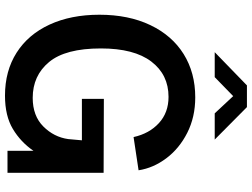

<svg xmlns="http://www.w3.org/2000/svg" viewBox="-140 -859 1009 769"><g transform="rotate(90 364.5 -474.5)"><path d="M191 -36.5C239.7 -5.5 297 10 363 10C417 10 461.5 -0.5 496.5 -21.5C531.5 -42.5 560.7 -70 584 -104V0H672V-385L376 -386V-298H542L537 -243C531.7 -205 514.8 -171.8 486.5 -143.5C458.2 -115.2 420 -101 372 -101C312.7 -101 264.8 -122.8 228.5 -166.5C192.2 -210.2 174 -279.3 174 -374C174 -462.7 191.5 -530 226.5 -576C261.5 -622 308.7 -645 368 -645C410 -645 445 -632.2 473 -606.5C501 -580.8 519.7 -547 529 -505L662 -525C656 -564.3 640 -601.3 614 -636C588 -670.7 554 -698.7 512 -720C470 -741.3 422.7 -752 370 -752C304 -752 246.2 -736.5 196.5 -705.5C146.8 -674.5 108.2 -630 80.5 -572C52.8 -514 39 -446 39 -368C39 -292 52.2 -225.5 78.5 -168.5C104.8 -111.5 142.3 -67.5 191 -36.5ZM365 -904 434 -830H539L409 -959H322L189 -830H289Z"/></g></svg>

Font: Morrison SemiBold
Style: Regular
Weight: 600
Designer: Pablo Impallari, Rodrigo Fuenzalida (Modified by Dan O. Williams)
Version: Version 0.030; ttfautohint (v1.8.1)